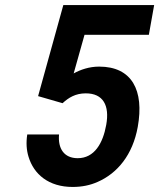

<svg xmlns="http://www.w3.org/2000/svg" viewBox="-20 -731 631 761"><path d="M320 -361C389 -361 415 -313 401 -236C388 -163 354 -104 288 -104C234 -104 209 -142 214 -198H88C83 -165 85 -136 93 -110C114 -40 173 10 268 10C305 10 338 3 367 -10C445 -44 506 -117 526 -228C552 -373 503 -467 373 -467C334 -467 299 -455 272 -440L315 -593H570L591 -711H231L131 -350L228 -322C252 -344 279 -361 320 -361Z"/></svg>

Font: Asimov
Style: NarIt
Weight: 500
Designer: Google
Version: Version 2.000980; 2014